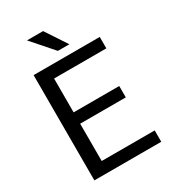

<svg xmlns="http://www.w3.org/2000/svg" viewBox="-216 -1015 1000 1123"><g transform="rotate(-30 284.0 -453.0)"><path d="M484.4 -328.6H176.3V-76.7H534.2V0H82.5V-710.9H529.3V-633.8H176.3V-405.3H484.4ZM354 -762.7H276.4L150.4 -906.2H259.3Z"/></g></svg>

Font: RobotoDraft
Style: Regular
Weight: 400
Version: Version 2.001101; 2014